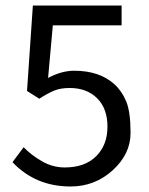

<svg xmlns="http://www.w3.org/2000/svg" viewBox="-20 -658 537 690"><path d="M233.9 12.2Q107.4 12.2 24.9 -75.2L64.9 -128.9Q92.8 -100.1 131.3 -78.1Q169.9 -56.2 212.4 -56.2Q285.2 -56.2 325.7 -96.7Q366.2 -137.2 366.2 -202.6Q366.2 -268.1 329.1 -304.9Q292 -341.8 230 -341.8Q196.8 -341.8 173.3 -331.8Q149.9 -321.8 121.1 -303.2L77.1 -331.1L98.1 -638.2H417V-566.9H169.9L152.8 -377.9Q201.2 -403.8 246.6 -403.8Q292 -403.8 327.9 -391.8Q363.8 -379.9 390.9 -355.5Q418 -331.1 433.6 -293.5Q449.2 -255.9 449.2 -180.2Q449.2 -104.5 385 -46.1Q320.8 12.2 233.9 12.2Z"/></svg>

Font: SourceSansPro-Regular
Style: Regular
Weight: 400
Designer: Paul D. Hunt
Foundry: Adobe Systems Incorporated
Version: Version 1.050;PS Version 1.000;hotconv 1.0.70;makeotf.lib2.5